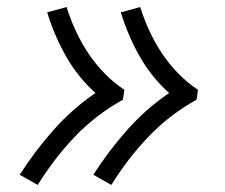

<svg xmlns="http://www.w3.org/2000/svg" viewBox="-20 -609 640 545"><path d="M296 -84 245 -113Q287 -179 340.5 -239.5Q394 -300 460 -345Q410 -390 376.5 -449Q343 -508 323 -574L378 -589Q389 -554 404.5 -520.5Q420 -487 440.5 -456.5Q461 -426 486.5 -400Q512 -374 542 -354L538 -326Q500 -305 465.5 -278.5Q431 -252 401 -220.5Q371 -189 345 -155Q319 -121 296 -84ZM87 -84 36 -113Q78 -179 131.5 -239.5Q185 -300 251 -345Q201 -390 167.5 -449Q134 -508 114 -574L169 -589Q180 -554 195.5 -520.5Q211 -487 231.5 -456.5Q252 -426 277.5 -400Q303 -374 333 -354L329 -326Q291 -305 256.5 -278.5Q222 -252 192 -220.5Q162 -189 136 -155Q110 -121 87 -84Z"/></svg>

Font: Iosevka Light Extended Oblique
Style: Regular
Weight: 300
Width: 7
Italic angle: -9°
Monospace: yes
Designer: Belleve Invis
Foundry: Belleve Invis
Version: Version 32.5.0; ttfautohint (v1.8.4)